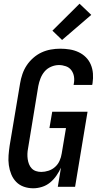

<svg xmlns="http://www.w3.org/2000/svg" viewBox="-20 -1005 540 1033"><path d="M159 8Q132 8 108 -0.5Q84 -9 67 -26.5Q50 -44 40.5 -67.5Q31 -91 27.5 -116.5Q24 -142 26 -168.5Q28 -195 32 -222L88 -556Q92 -581 100.5 -606Q109 -631 123.5 -653Q138 -675 159 -693.5Q180 -712 204 -723Q228 -734 253.5 -738.5Q279 -743 304 -743Q330 -743 355 -739Q380 -735 402.5 -724.5Q425 -714 442 -697Q459 -680 468.5 -657.5Q478 -635 480 -609.5Q482 -584 478 -558L476 -548H376L377 -554Q381 -574 378 -593Q375 -612 364 -627Q353 -642 334.5 -648.5Q316 -655 297 -655Q276 -655 255 -646Q234 -637 220 -620.5Q206 -604 198 -583.5Q190 -563 186 -542L131 -207Q128 -192 127.5 -177.5Q127 -163 129 -149Q131 -135 136 -122Q141 -109 150.5 -99Q160 -89 173.5 -84.5Q187 -80 202 -80Q221 -80 241 -86.5Q261 -93 276.5 -107Q292 -121 300.5 -140Q309 -159 312 -179L335 -316H246L261 -404H451L384 0H291L308 -103Q298 -81 283.5 -60Q269 -39 249.5 -23Q230 -7 206 0.5Q182 8 159 8ZM314 -790 262 -840 408 -985 471 -925Z"/></svg>

Font: Iosevka Semibold
Style: Italic
Weight: 600
Italic angle: -9°
Monospace: yes
Designer: Belleve Invis
Foundry: Belleve Invis
Version: Version 32.5.0; ttfautohint (v1.8.4)